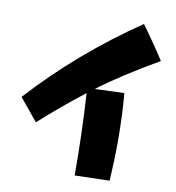

<svg xmlns="http://www.w3.org/2000/svg" viewBox="-94 -909 962 1048"><g transform="rotate(10 387.5 -385.0)"><path d="M376 -399Q246 -298 131 -194L30 -317Q289 -601 619 -825Q685 -735 745 -642Q540 -523 416 -429L579 -435Q590 -314 590 -169Q590 -67 583 50L390 55Q390 -182 376 -399Z"/></g></svg>

Font: Otomanopee
Style: Regular
Weight: 400
Designer: Das Ende der Wildnis
Foundry: Gutenberg Labo
Version: Version 3.000